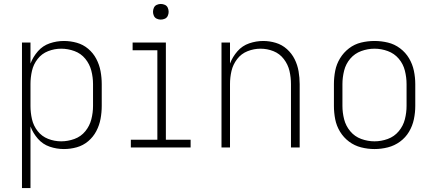

<svg xmlns="http://www.w3.org/2000/svg" viewBox="-20 -745 2200 970"><path d="M91 205H134V-106Q147 -72 171.5 -44Q196 -16 231 -4Q266 8 303 8Q336 8 368 -1Q400 -10 425.5 -31.5Q451 -53 466.5 -82.5Q482 -112 488 -144.5Q494 -177 494 -210V-320Q494 -353 488 -385.5Q482 -418 466.5 -447.5Q451 -477 425.5 -498.5Q400 -520 368 -529Q336 -538 303 -538Q266 -538 231 -526Q196 -514 171.5 -486Q147 -458 134 -424V-530H91ZM289 -31Q255 -31 223 -43.5Q191 -56 170 -83Q149 -110 141.5 -143Q134 -176 134 -210V-320Q134 -354 141.5 -387Q149 -420 170 -447Q191 -474 223 -486.5Q255 -499 289 -499Q323 -499 356 -487Q389 -475 411 -448Q433 -421 441.5 -387.5Q450 -354 450 -320V-210Q450 -176 441.5 -142.5Q433 -109 411 -82Q389 -55 356 -43Q323 -31 289 -31Z M641 0H943V-39H818V-530H650V-491H775V-39H641ZM792 -646Q803 -646 813 -650.5Q823 -655 827.5 -665Q832 -675 832 -685Q832 -696 827.5 -706Q823 -716 813 -720.5Q803 -725 792 -725Q782 -725 772 -720.5Q762 -716 757.5 -706Q753 -696 753 -685Q753 -675 757.5 -665Q762 -655 772 -650.5Q782 -646 792 -646Z M1099 0H1142V-320Q1142 -354 1149.5 -386.5Q1157 -419 1178 -446.5Q1199 -474 1231 -486.5Q1263 -499 1296 -499Q1330 -499 1361.5 -486.5Q1393 -474 1414 -446.5Q1435 -419 1442.5 -386.5Q1450 -354 1450 -320V0H1494V-320Q1494 -352 1488.5 -384.5Q1483 -417 1468.5 -446Q1454 -475 1429.5 -497Q1405 -519 1373.5 -528.5Q1342 -538 1310 -538Q1274 -538 1239 -526Q1204 -514 1179.5 -486Q1155 -458 1142 -424V-530H1099Z M1872 8Q1906 8 1939.5 -0.5Q1973 -9 2001 -29.5Q2029 -50 2046.5 -79.5Q2064 -109 2071 -142.5Q2078 -176 2078 -210V-320Q2078 -354 2071 -387.5Q2064 -421 2046.5 -450.5Q2029 -480 2001 -501Q1973 -522 1939.5 -530Q1906 -538 1872 -538Q1838 -538 1804.5 -530Q1771 -522 1743.5 -501Q1716 -480 1698 -450.5Q1680 -421 1673.5 -387.5Q1667 -354 1667 -320V-210Q1667 -176 1673.5 -142.5Q1680 -109 1698 -79.5Q1716 -50 1743.5 -29.5Q1771 -9 1804.5 -0.5Q1838 8 1872 8ZM1872 -31Q1838 -31 1805 -43Q1772 -55 1749.5 -82Q1727 -109 1718.5 -142.5Q1710 -176 1710 -210V-320Q1710 -354 1718.5 -388Q1727 -422 1749.5 -448.5Q1772 -475 1805 -487Q1838 -499 1872 -499Q1906 -499 1939 -487Q1972 -475 1994.5 -448.5Q2017 -422 2025.5 -388Q2034 -354 2034 -320V-210Q2034 -176 2025.5 -142.5Q2017 -109 1994.5 -82Q1972 -55 1939 -43Q1906 -31 1872 -31Z"/></svg>

Font: Iosevka Sparkle Extralight
Style: Regular
Weight: 200
Designer: Belleve Invis
Foundry: Belleve Invis
Version: Version 4.5.0; ttfautohint (v1.8.3)